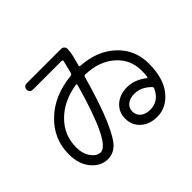

<svg xmlns="http://www.w3.org/2000/svg" viewBox="-167 -1024 1334 1334"><g transform="rotate(-45 500.0 -356.5)"><path d="M456.1 -510.7Q319.3 -489.3 234.9 -405.3Q150.4 -321.3 150.4 -203.1Q150.4 -138.7 180.2 -97.7Q210 -56.6 247.1 -56.6Q338.9 -56.6 463.9 -502Q464.8 -505.9 462.4 -508.8Q460 -511.7 456.1 -510.7ZM823.2 -107.4Q828.1 -117.2 819.3 -126Q763.7 -179.7 700.2 -179.7Q656.2 -179.7 629.4 -158.7Q602.5 -137.7 602.5 -102.5Q602.5 -65.4 629.4 -43.9Q656.2 -22.5 700.2 -22.5Q784.2 -22.5 823.2 -107.4ZM250 12.7Q180.7 12.7 130.4 -46.9Q80.1 -106.4 80.1 -203.1Q80.1 -353.5 189.9 -458.5Q299.8 -563.5 474.6 -580.1Q485.4 -582 489.3 -591.8Q500 -631.8 512.7 -686.5Q514.6 -697.3 503.9 -698.2H220.7Q208 -698.2 199.2 -707Q190.4 -715.8 190.4 -729Q190.4 -742.2 199.2 -751Q208 -759.8 220.7 -759.8H560.5Q573.2 -759.8 582.5 -751Q591.8 -742.2 591.8 -728.5Q591.8 -699.2 584 -668Q566.4 -602.5 564.5 -592.8Q562.5 -582 572.3 -582Q727.5 -572.3 823.7 -482.4Q919.9 -392.6 919.9 -256.8Q919.9 -112.3 855.5 -32.7Q791 46.9 700.2 46.9Q626 46.9 579.1 5.4Q532.2 -36.1 532.2 -101.6Q532.2 -166 578.1 -207Q624 -248 696.8 -248Q769.5 -248 836.9 -195.3Q839.8 -193.4 842.8 -194.8Q845.7 -196.3 846.7 -200.2Q849.6 -227.5 849.6 -256.8Q849.6 -368.2 767.6 -439.9Q685.5 -511.7 552.7 -515.6Q543 -515.6 540 -505.9Q479.5 -292 428.7 -175.3Q377.9 -58.6 338.9 -22.9Q299.8 12.7 250 12.7Z"/></g></svg>

Font: Rounded-X Mgen+ 1m regular
Style: Regular
Weight: 400
Designer: [Source Han Sans]
Ryoko NISHIZUKA  (kana & ideographs); Paul D. Hunt (Latin, Greek & Cyrillic); Wenlong ZHANG  (bopomofo
Version: Version 1.059.20150602